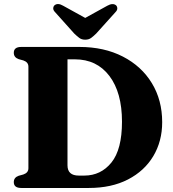

<svg xmlns="http://www.w3.org/2000/svg" viewBox="-20 -933 859 953"><path d="M48.5 -29Q48.5 -52 72.5 -60.5L96 -67Q121 -75.5 121 -98V-602Q121 -624.5 96 -633L72.5 -639.5Q48.5 -648 48.5 -671Q48.5 -700 85.5 -700H374Q497 -700 589.8 -652.2Q682.5 -604.5 733.8 -520.2Q785 -436 785 -326.5Q785 -232 741 -158.2Q697 -84.5 615.2 -42.2Q533.5 0 421 0H85.5Q48.5 0 48.5 -29ZM398.5 -61.5Q480.5 -61.5 533 -126.2Q585.5 -191 585.5 -329Q585.5 -473.5 523 -556Q460.5 -638.5 351.5 -638.5H315V-112.5Q315 -61.5 371 -61.5ZM457.5 -766.5Q443.5 -753 432 -744.5Q420.5 -736 403 -736Q385.5 -736 374 -744.5Q362.5 -753 348.5 -766.5L254 -872Q243.5 -882.5 244.2 -892.2Q245 -902 251 -907Q267 -920 293.5 -904.5L403 -844L512.5 -904.5Q539.5 -919.5 555.5 -907Q561.5 -902 562.2 -892.2Q563 -882.5 552.5 -872Z"/></svg>

Font: Fraunces 9pt S000
Style: Bold
Weight: 700
Version: Version 1.000; ttfautohint (v1.8.3)